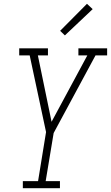

<svg xmlns="http://www.w3.org/2000/svg" viewBox="-20 -989 583 1009"><path d="M100 0V-37H180L222 -295L136 -698H81V-735H232V-698H179L251 -349L439 -698H392V-735H543V-698H482L262 -290L220 -37H295V0ZM321 -803 296 -827 437 -969 467 -941Z"/></svg>

Font: Iosevka Slab XLtObl
Style: Regular
Weight: 200
Italic angle: -9°
Monospace: yes
Designer: Belleve Invis
Foundry: Belleve Invis
Version: Version 11.1.1; ttfautohint (v1.8.3)